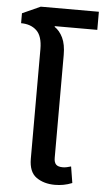

<svg xmlns="http://www.w3.org/2000/svg" viewBox="-56 -822 467 866"><g transform="rotate(5 178.0 -388.5)"><path d="M226 9Q176 9 142 -15Q108 -39 108 -99V-595Q108 -654 81.5 -679Q55 -704 11 -704V-749L93 -786H356V-704H164L163 -701Q186 -686 200.5 -656Q215 -626 215 -578V-112Q215 -92 224 -82.5Q233 -73 255 -73Q263 -73 273 -75Q283 -77 292 -80L304 -6Q284 2 265 5.5Q246 9 226 9Z"/></g></svg>

Font: Noto Sans Thai UI Med
Style: Regular
Weight: 500
Designer: Monotype Design Team
Foundry: Monotype Imaging Inc.
Version: Version 2.000;GOOG;noto-source:20170915:90ef993387c0